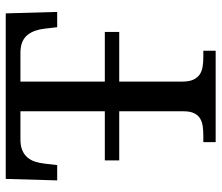

<svg xmlns="http://www.w3.org/2000/svg" viewBox="-70 -684 754 653"><g transform="rotate(-90 306.5 -357.0)"><path d="M356 -377H525V-328H356V-114Q356 -90 362.5 -76Q369 -62 380 -54.5Q391 -47 406 -44.5Q421 -42 438 -42H461V0H150V-42H173Q189 -42 204 -44Q219 -46 230.5 -53Q242 -60 248.5 -73.5Q255 -87 255 -109V-328H88V-377H255V-664H159Q137 -664 122 -657.5Q107 -651 97.5 -639.5Q88 -628 83.5 -613.5Q79 -599 77 -582L72 -539H20L25 -714H588L593 -539H541L536 -582Q534 -599 529 -613.5Q524 -628 515 -639.5Q506 -651 491 -657.5Q476 -664 453 -664H356Z"/></g></svg>

Font: MM Ethnic
Style: Regular
Weight: 400
Designer: Khon Soe Zaw Thu
Version: Version 1.00 July 18, 2016, initial release